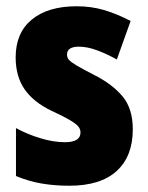

<svg xmlns="http://www.w3.org/2000/svg" viewBox="-20 -583 472 613"><path d="M404 -170Q404 -84 352.5 -37Q301 10 201 10Q155 10 113.5 3Q72 -4 31 -21V-174Q68 -154 109.5 -141.5Q151 -129 187 -129Q237 -129 237 -160Q237 -170 230.5 -178.5Q224 -187 204 -199Q184 -211 143 -230Q87 -257 58.5 -298Q30 -339 30 -400Q30 -478 81.5 -520.5Q133 -563 225 -563Q271 -563 312 -551Q353 -539 397 -516L353 -393Q323 -410 291 -422Q259 -434 232 -434Q194 -434 194 -409Q194 -399 200 -392Q206 -385 224.5 -374Q243 -363 282 -343Q339 -314 371.5 -275Q404 -236 404 -170Z"/></svg>

Font: Noto Sans Khmer UI Condensed Black
Style: Regular
Weight: 900
Width: 3
Designer: Danh Hong and the Monotype Design Team
Foundry: Monotype Imaging Inc.
Version: Version 2.002; ttfautohint (v1.8.4.7-5d5b)